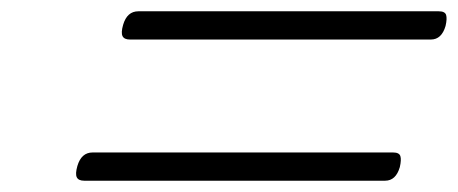

<svg xmlns="http://www.w3.org/2000/svg" viewBox="-20 -608 811 340"><path d="M210 -538Q200 -538 197 -544Q194 -550 198 -564Q205 -588 225 -588H757Q768 -588 770 -581.5Q772 -575 769 -562Q762 -538 743 -538ZM129 -288Q119 -288 116 -294Q113 -300 117 -314Q124 -338 144 -338H676Q687 -338 689 -331.5Q691 -325 688 -312Q681 -288 662 -288Z"/></svg>

Font: Playwrite RO ExtraLight
Style: Regular
Weight: 250
Version: Version 1.002